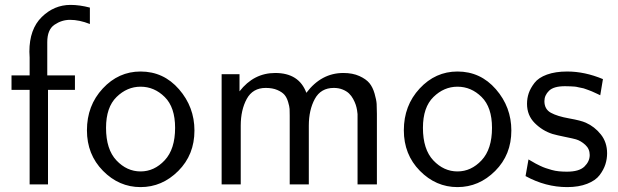

<svg xmlns="http://www.w3.org/2000/svg" viewBox="-20 -753 2522 784"><path d="M27 -386V-445H101V-518Q101 -522 100.5 -530Q100 -538 100 -542Q100 -634 150.5 -683.5Q201 -733 268 -733Q305 -733 347 -722V-655Q304 -672 266 -672Q232 -672 202.5 -652Q173 -632 173 -581V-445H286V-386H176V0H101V-386Z M335 -221Q335 -322 399.5 -391.5Q464 -461 554 -461Q648 -461 711 -388.5Q774 -316 774 -220Q774 -121 708 -55Q642 11 554 11Q466 11 400.5 -55.5Q335 -122 335 -221ZM413 -231Q413 -143 455.5 -98Q498 -53 554 -53Q610 -53 652.5 -98.5Q695 -144 695 -231Q695 -315 652.5 -357Q610 -399 554 -399Q499 -399 456 -357Q413 -315 413 -231Z M885 0V-450H958V-380Q1016 -455 1104 -455Q1201 -455 1231 -374Q1292 -455 1382 -455Q1420 -455 1447.5 -442.5Q1475 -430 1488.5 -413.5Q1502 -397 1509.5 -371Q1517 -345 1518 -328.5Q1519 -312 1519 -288V0H1440V-281Q1440 -283 1440 -287Q1440 -291 1438 -303Q1436 -315 1432.5 -325.5Q1429 -336 1422 -349Q1415 -362 1405 -371.5Q1395 -381 1379 -387.5Q1363 -394 1343 -394Q1290 -394 1265.5 -349Q1241 -304 1241 -240V0H1163V-281Q1163 -298 1162.5 -308Q1162 -318 1156.5 -336.5Q1151 -355 1141.5 -366Q1132 -377 1112.5 -385.5Q1093 -394 1065 -394Q1012 -394 987.5 -349Q963 -304 963 -240V0Z M1629 -221Q1629 -322 1693.5 -391.5Q1758 -461 1848 -461Q1942 -461 2005 -388.5Q2068 -316 2068 -220Q2068 -121 2002 -55Q1936 11 1848 11Q1760 11 1694.5 -55.5Q1629 -122 1629 -221ZM1707 -231Q1707 -143 1749.5 -98Q1792 -53 1848 -53Q1904 -53 1946.5 -98.5Q1989 -144 1989 -231Q1989 -315 1946.5 -357Q1904 -399 1848 -399Q1793 -399 1750 -357Q1707 -315 1707 -231Z M2126 -34 2138 -102Q2140 -101 2151 -94.5Q2162 -88 2167.5 -85Q2173 -82 2185.5 -76Q2198 -70 2208.5 -66.5Q2219 -63 2233 -59Q2247 -55 2262.5 -53.5Q2278 -52 2295 -52Q2345 -52 2366.5 -73Q2388 -94 2388 -120Q2388 -145 2370 -161.5Q2352 -178 2332 -184Q2322 -187 2287.5 -194Q2253 -201 2236 -206Q2195 -219 2163.5 -250.5Q2132 -282 2132 -329Q2132 -352 2139 -372.5Q2146 -393 2162.5 -414.5Q2179 -436 2213.5 -448.5Q2248 -461 2296 -461Q2368 -461 2442 -430L2431 -364Q2430 -365 2419.5 -369.5Q2409 -374 2407.5 -375Q2406 -376 2396.5 -380Q2387 -384 2383.5 -385Q2380 -386 2371 -389.5Q2362 -393 2357 -393.5Q2352 -394 2342.5 -396.5Q2333 -399 2325.5 -399.5Q2318 -400 2308 -400.5Q2298 -401 2287 -401Q2241 -401 2222 -382.5Q2203 -364 2203 -340Q2203 -307 2229.5 -292.5Q2256 -278 2304 -269.5Q2352 -261 2372 -252Q2408 -236 2433.5 -204Q2459 -172 2459 -127Q2459 -104 2452 -82Q2445 -60 2428.5 -38Q2412 -16 2377.5 -2.5Q2343 11 2296 11Q2208 11 2126 -34Z"/></svg>

Font: CMU Sans Serif
Style: Medium
Weight: 500
Version: Version 0.7.0